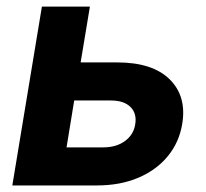

<svg xmlns="http://www.w3.org/2000/svg" viewBox="-20 -566 630 586"><path d="M226.1 -375.5H337.9Q445.8 -375.5 498 -323.7Q550.3 -272 536.1 -187.5Q526.9 -131.8 492.4 -89.6Q458 -47.4 402.6 -23.7Q347.2 0 275.4 0H17.6L107.9 -545.9H254.4ZM206.5 -259.3 183.1 -116.2H294.9Q335 -116.2 361.3 -135.5Q387.7 -154.8 392.6 -186Q398.4 -219.2 378.4 -239.3Q358.4 -259.3 318.4 -259.3Z"/></svg>

Font: Inter
Style: Bold Italic
Weight: 700
Italic angle: -9.39999°
Designer: Rasmus Andersson
Foundry: rsms
Version: Version 4.001;git-9221beed3